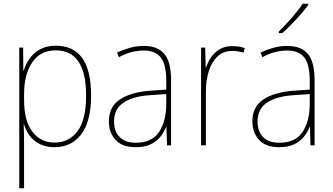

<svg xmlns="http://www.w3.org/2000/svg" viewBox="-20 -785 1797 1037"><path d="M282 -538Q472 -538 472 -269Q472 -131 419.5 -60.5Q367 10 274 10Q227 10 193.5 -7.5Q160 -25 139.5 -53Q119 -81 110 -113H108Q109 -88 109.5 -60.5Q110 -33 110 -4V232H84V-528H105L106 -403H108Q118 -437 139.5 -468Q161 -499 196 -518.5Q231 -538 282 -538ZM281 -513Q198 -513 154 -448Q110 -383 110 -275V-246Q110 -132 155 -73.5Q200 -15 275 -15Q352 -15 398.5 -76Q445 -137 445 -269Q445 -513 281 -513Z M756 -537Q831 -537 867.5 -494Q904 -451 904 -353V0H882L879 -99H877Q866 -71 846 -46Q826 -21 793.5 -5.5Q761 10 713 10Q640 10 604 -29.5Q568 -69 568 -129Q568 -208 627 -247.5Q686 -287 790 -295L878 -301V-347Q878 -437 848.5 -474.5Q819 -512 756 -512Q724 -512 691.5 -504Q659 -496 622 -476L612 -501Q646 -517 682.5 -527Q719 -537 756 -537ZM791 -271Q699 -265 647.5 -231Q596 -197 596 -129Q596 -75 626.5 -44.5Q657 -14 713 -14Q800 -14 838.5 -71.5Q877 -129 878 -220V-277Z M1234 -536Q1272 -536 1302 -525L1295 -501Q1281 -505 1266.5 -507.5Q1252 -510 1234 -510Q1186 -510 1154.5 -480Q1123 -450 1107.5 -400Q1092 -350 1092 -290V0H1066V-528H1088L1091 -420H1093Q1102 -449 1120 -475.5Q1138 -502 1166.5 -519Q1195 -536 1234 -536Z M1531 -537Q1606 -537 1642.5 -494Q1679 -451 1679 -353V0H1657L1654 -99H1652Q1641 -71 1621 -46Q1601 -21 1568.5 -5.5Q1536 10 1488 10Q1415 10 1379 -29.5Q1343 -69 1343 -129Q1343 -208 1402 -247.5Q1461 -287 1565 -295L1653 -301V-347Q1653 -437 1623.5 -474.5Q1594 -512 1531 -512Q1499 -512 1466.5 -504Q1434 -496 1397 -476L1387 -501Q1421 -517 1457.5 -527Q1494 -537 1531 -537ZM1566 -271Q1474 -265 1422.5 -231Q1371 -197 1371 -129Q1371 -75 1401.5 -44.5Q1432 -14 1488 -14Q1575 -14 1613.5 -71.5Q1652 -129 1653 -220V-277ZM1645 -758Q1619 -723 1579.5 -680Q1540 -637 1504 -606H1486V-614Q1520 -648 1556 -689Q1592 -730 1615 -765H1645Z"/></svg>

Font: Noto Sans SemiCondensed Thin
Style: Regular
Weight: 100
Width: 4
Designer: Monotype Design Team
Foundry: Monotype Imaging Inc.
Version: Version 2.013; ttfautohint (v1.8.4.7-5d5b)